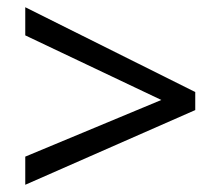

<svg xmlns="http://www.w3.org/2000/svg" viewBox="-20 -628 612 532"><path d="M50 -194V-116L521 -323V-373L50 -608V-530L427 -351Z"/></svg>

Font: Noto Sans Buginese
Style: Regular
Weight: 400
Designer: Monotype Design Team
Foundry: Monotype Imaging Inc.
Version: Version 2.002